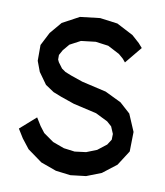

<svg xmlns="http://www.w3.org/2000/svg" viewBox="-71 -662 606 707"><g transform="rotate(10 232.0 -308.5)"><path d="M413.6 -274.9 440.9 -210.9 439.5 -137.7 403.8 -82 352.1 -42 296.9 -20.5 239.3 -13.7 184.1 -20.5 126 -41.5 71.3 -81.1 43.5 -116.7 22.9 -149.9 82 -202.1 100.1 -172.9 117.7 -149.9 155.8 -123 198.7 -107.4 239.7 -102.1 281.7 -107.4 320.3 -122.6 353.5 -148.4 366.7 -168.9 367.2 -190.4 356 -216.8 338.4 -232.4 293 -254.9 206.1 -274.9 156.7 -292 125.5 -304.2 93.3 -325.7 62.5 -368.7 47.9 -407.7V-466.8L73.2 -516.1L110.4 -560.1L172.9 -593.8L247.1 -602.5L313 -593.8L375 -561.5L402.8 -536.6L417 -520.5L365.2 -457.5L355 -469.7L337.9 -484.4L293.9 -507.3L246.1 -513.7L191.9 -507.3L152.3 -486.3L131.8 -461.9L121.1 -442.4V-425.3L125.5 -416L141.1 -395L155.8 -384.8L179.2 -375.5L223.1 -360.4L314 -339.4L374.5 -310.1Z"/></g></svg>

Font: Gap Sans
Style: Regular
Weight: 400
Designer: Alexandre Liziard and Étienne Ozeray
Foundry: Interstices.io
Version: Version 1.6.1 - December 3. 2014